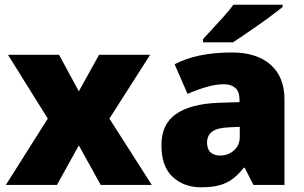

<svg xmlns="http://www.w3.org/2000/svg" viewBox="-20 -786 1293 816"><path d="M183 -282 14 -553H231L315 -398L401 -553H618L445 -282L625 0H408L315 -168L222 0H5Z M966 -563Q1071 -563 1130 -511Q1189 -459 1189 -363V0H1057L1020 -73H1016Q993 -44 968.5 -25.5Q944 -7 912 1.5Q880 10 834 10Q762 10 714 -34Q666 -78 666 -169Q666 -258 727.5 -301Q789 -344 906 -349L998 -352V-360Q998 -397 980 -412.5Q962 -428 931 -428Q898 -428 858 -416.5Q818 -405 777 -387L722 -513Q770 -538 830.5 -550.5Q891 -563 966 -563ZM955 -245Q903 -243 881.5 -226.5Q860 -210 860 -180Q860 -152 875 -138.5Q890 -125 915 -125Q950 -125 974.5 -147Q999 -169 999 -204V-247ZM1181 -756Q1163 -742 1136 -721.5Q1109 -701 1078 -679.5Q1047 -658 1018.5 -638.5Q990 -619 970 -606H843V-620Q860 -639 884 -664.5Q908 -690 932 -717Q956 -744 972 -766H1181Z"/></svg>

Font: Noto Sans Meetei Mayek Black
Style: Regular
Weight: 900
Designer: Monotype Design Team and Neelakash Kshetrimayum
Foundry: Monotype Imaging Inc.
Version: Version 2.002; ttfautohint (v1.8.4.7-5d5b)